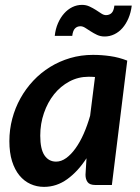

<svg xmlns="http://www.w3.org/2000/svg" viewBox="-20 -740 561 768"><path d="M360 -432Q353 -432.5 346.8 -432.8Q340.5 -433 334.5 -433Q293 -433 257.5 -414Q222 -395 196.2 -362.8Q170.5 -330.5 155.8 -287.8Q141 -245 141 -197.5Q141 -143.5 158 -118.5Q175 -93.5 204.5 -93.5Q225 -93.5 244.8 -107.8Q264.5 -122 282.2 -146.8Q300 -171.5 314.8 -205Q329.5 -238.5 340.5 -277ZM326 -107Q292 -54.5 249.2 -23.5Q206.5 7.5 156 7.5Q127 7.5 101.8 -4Q76.5 -15.5 57.8 -38.2Q39 -61 28.2 -95.2Q17.5 -129.5 17.5 -175.5Q17.5 -221.5 29 -265Q40.5 -308.5 61.8 -346.8Q83 -385 113 -417Q143 -449 180.2 -472Q217.5 -495 260.8 -507.8Q304 -520.5 352 -520.5Q386.5 -520.5 421.2 -515.5Q456 -510.5 489 -497.5L427.5 0H362Q338.5 0 330.2 -11.8Q322 -23.5 322 -41ZM404 -679.5Q417.5 -679.5 426.2 -687.8Q435 -696 437.5 -717.5H507Q503.5 -689.5 493.8 -666.8Q484 -644 469.8 -627.8Q455.5 -611.5 437.2 -602.8Q419 -594 398.5 -594Q382 -594 368.2 -600.5Q354.5 -607 343 -614.5Q331.5 -622 321.2 -628.5Q311 -635 302 -635Q288.5 -635 280 -626.2Q271.5 -617.5 269 -596.5H199Q202 -624.5 212 -647.2Q222 -670 236.5 -686.2Q251 -702.5 269.2 -711.5Q287.5 -720.5 308 -720.5Q324.5 -720.5 338.2 -714Q352 -707.5 363.8 -700Q375.5 -692.5 385.2 -686Q395 -679.5 404 -679.5Z"/></svg>

Font: Lato 2
Style: Bold Italic
Weight: 700
Italic angle: -7°
Designer: Lukasz Dziedzic with Adam Twardoch and Botio Nikoltchev
Foundry: tyPoland Lukasz Dziedzic
Version: Version 2.015; 2015-08-06; http://www.latofonts.com/